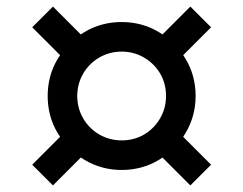

<svg xmlns="http://www.w3.org/2000/svg" viewBox="-20 -652 740 584"><path d="M350 -135Q289 -135 237.5 -165.5Q186 -196 155.5 -247Q125 -298 125 -360Q125 -422 155.5 -473Q186 -524 237 -554.5Q288 -585 350 -585Q412 -585 463 -554.5Q514 -524 544.5 -473Q575 -422 575 -360Q575 -299 544.5 -247.5Q514 -196 463 -165.5Q412 -135 350 -135ZM350 -225Q388 -225 418.5 -243Q449 -261 467 -292Q485 -323 485 -360Q485 -398 467 -428.5Q449 -459 418 -477Q387 -495 350 -495Q313 -495 282 -477Q251 -459 233 -428Q215 -397 215 -360Q215 -323 233 -292Q251 -261 282 -243Q313 -225 350 -225ZM78 -569 141 -632 237 -536 174 -473ZM463 -184 526 -247 622 -151 559 -88ZM559 -632 622 -569 526 -473 463 -536ZM174 -247 237 -184 141 -88 78 -151Z"/></svg>

Font: Murecho Thin SemiBold
Style: Regular
Weight: 600
Version: Version 1.010